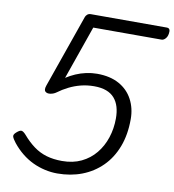

<svg xmlns="http://www.w3.org/2000/svg" viewBox="-105 -1090 1086 1200"><g transform="rotate(10 438.0 -489.5)"><path d="M339 19Q300 19 260 10Q220 1 183 -16.5Q146 -34 112.5 -61Q79 -88 51 -123Q33 -146 28.5 -159.5Q24 -173 43 -189Q62 -206 73.5 -205Q85 -204 102 -185Q137 -144 174.5 -116.5Q212 -89 256 -76Q300 -63 355 -63Q424 -63 477 -88.5Q530 -114 566.5 -158.5Q603 -203 622 -261Q641 -319 641 -383Q641 -424 631.5 -456Q622 -488 602 -511Q582 -534 550 -546Q518 -558 473 -558Q429 -558 389.5 -548Q350 -538 314 -520Q278 -502 247 -479Q232 -468 211.5 -464.5Q191 -461 179 -471Q167 -481 177 -510L340 -975Q343 -983 351.5 -990.5Q360 -998 374 -998H857Q866 -998 871 -992.5Q876 -987 876 -978Q876 -950 863.5 -934Q851 -918 836 -918H403L284 -578Q312 -596 343 -609.5Q374 -623 408.5 -630.5Q443 -638 477 -638Q560 -638 617 -606.5Q674 -575 703.5 -519.5Q733 -464 733 -395Q733 -296 703.5 -219Q674 -142 620.5 -89Q567 -36 495.5 -8.5Q424 19 339 19Z"/></g></svg>

Font: Playwrite BE VLG
Style: Regular
Weight: 400
Designer: Veronika Burian, José Scaglione
Foundry: TypeTogether
Version: Version 1.002